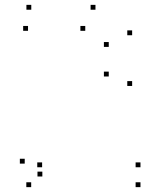

<svg xmlns="http://www.w3.org/2000/svg" viewBox="-20 -760 660 790"><path d="M558 10V-10H538V10ZM558 -71.8V-91.8H538V-71.8ZM153.3 -71.8V-91.8H133.3V-71.8ZM154.2 -33.8V-53.8H134.2V-33.8ZM523.7 -406.3V-426.3H503.7V-406.3ZM523.7 -615V-635H503.7V-615ZM372.8 -720V-740H352.8V-720ZM108.7 -720V-740H88.7V-720ZM95.3 -633.2V-653.2H75.3V-633.2ZM330.8 -633.2V-653.2H310.8V-633.2ZM427.5 -567V-587H407.5V-567ZM427.5 -445.3V-465.3H407.5V-445.3ZM81.7 -86.8V-106.8H61.7V-86.8ZM108.3 10V-10H88.3V10Z"/></svg>

Font: Monaspace Krypton Dots Var
Style: Regular
Weight: 400
Designer: Riley Cran and the Lettermatic Team
Version: Version 1.100 (Monaspace Krypton Dots)